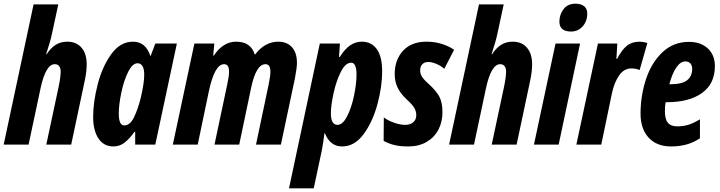

<svg xmlns="http://www.w3.org/2000/svg" viewBox="-29 -784 3903 1041"><path d="M153 -760H287L253 -602Q245 -562 221 -490H224Q246 -524 273 -541Q300 -558 336 -558Q385 -558 413 -525.5Q441 -493 441 -436Q441 -396 431 -349L357 0H222L289 -314Q300 -367 300 -397Q300 -414 292 -425Q284 -436 268 -436Q219 -436 191 -306L126 0H-9Z M476 -150Q476 -230 500.5 -326Q525 -422 574 -490Q623 -558 692 -558Q761 -558 786 -481H788L813 -548H930L813 0H704V-69H700Q672 -30 645.5 -10Q619 10 585 10Q534 10 505 -33Q476 -76 476 -150ZM735 -257Q753 -335 753 -380Q753 -410 743.5 -425.5Q734 -441 717 -441Q689 -441 665.5 -393.5Q642 -346 628.5 -280.5Q615 -215 615 -169Q615 -104 644 -104Q676 -104 697.5 -148Q719 -192 735 -257Z M1025 -548H1133L1127 -483H1131Q1153 -518 1184 -538Q1215 -558 1250 -558Q1291 -558 1316 -541Q1341 -524 1352 -489H1355Q1379 -522 1411 -540Q1443 -558 1479 -558Q1527 -558 1554 -528Q1581 -498 1581 -443Q1581 -416 1570 -359L1494 0H1359L1427 -323Q1437 -370 1437 -395Q1437 -416 1430.5 -426Q1424 -436 1410 -436Q1360 -436 1333 -310L1268 0H1134L1203 -326Q1213 -371 1213 -396Q1213 -436 1186 -436Q1135 -436 1104 -292L1043 0H908Z M1705 -548H1814L1809 -475H1813Q1841 -519 1870 -538.5Q1899 -558 1933 -558Q1985 -558 2014 -517.5Q2043 -477 2043 -397Q2043 -313 2017 -217.5Q1991 -122 1942 -56Q1893 10 1826 10Q1793 10 1769.5 -8.5Q1746 -27 1733 -61H1730Q1725 -18 1716 31L1672 237H1538ZM1904 -379Q1904 -444 1875 -444Q1844 -444 1819 -394.5Q1794 -345 1779.5 -278.5Q1765 -212 1765 -169Q1765 -107 1801 -107Q1829 -107 1853 -153.5Q1877 -200 1890.5 -265.5Q1904 -331 1904 -379Z M2051 -20 2052 -147Q2077 -129 2109.5 -118Q2142 -107 2168 -107Q2195 -107 2211.5 -121Q2228 -135 2228 -160Q2228 -180 2217.5 -198.5Q2207 -217 2177 -244Q2141 -278 2126 -310.5Q2111 -343 2111 -382Q2111 -459 2156 -508.5Q2201 -558 2283 -558Q2327 -558 2366 -546Q2405 -534 2433 -514L2380 -411Q2359 -429 2335 -438.5Q2311 -448 2293 -448Q2273 -448 2261 -436Q2249 -424 2249 -403Q2249 -385 2258 -369.5Q2267 -354 2297 -327Q2336 -292 2353 -260Q2370 -228 2370 -175Q2370 -123 2348 -81Q2326 -39 2284 -14.5Q2242 10 2185 10Q2140 10 2109.5 2.5Q2079 -5 2051 -20Z M2568 -760H2702L2668 -602Q2660 -562 2636 -490H2639Q2661 -524 2688 -541Q2715 -558 2751 -558Q2800 -558 2828 -525.5Q2856 -493 2856 -436Q2856 -396 2846 -349L2772 0H2637L2704 -314Q2715 -367 2715 -397Q2715 -414 2707 -425Q2699 -436 2683 -436Q2634 -436 2606 -306L2541 0H2406Z M3004 -667Q3004 -705 3026.5 -734.5Q3049 -764 3091 -764Q3121 -764 3138 -750.5Q3155 -737 3155 -710Q3155 -669 3130 -641Q3105 -613 3067 -613Q3004 -613 3004 -667ZM2983 -548H3116L3000 0H2866Z M3213 -548H3318L3313 -465H3317Q3343 -515 3370.5 -536.5Q3398 -558 3439 -558Q3457 -558 3481 -551L3439 -404Q3420 -413 3394 -413Q3354 -413 3327.5 -374.5Q3301 -336 3289 -279L3231 0H3096Z M3444 -168Q3444 -265 3473.5 -354.5Q3503 -444 3562.5 -500.5Q3622 -557 3707 -557Q3770 -557 3808.5 -521.5Q3847 -486 3847 -425Q3847 -330 3777.5 -280Q3708 -230 3589 -230H3580Q3576 -210 3576 -182Q3576 -138 3592 -118.5Q3608 -99 3642 -99Q3675 -99 3702 -107Q3729 -115 3766 -137V-34Q3729 -10 3691 0Q3653 10 3609 10Q3532 10 3488 -37.5Q3444 -85 3444 -168ZM3603 -327Q3669 -327 3696.5 -349Q3724 -371 3724 -411Q3724 -429 3714 -440Q3704 -451 3687 -451Q3661 -451 3638.5 -419Q3616 -387 3600 -327Z"/></svg>

Font: Noto Sans Display Ex Bold Cond
Style: Italic
Weight: 800
Width: 3
Italic angle: -12°
Designer: Monotype Design team
Foundry: Monotype Imaging Inc.
Version: Version 1.000